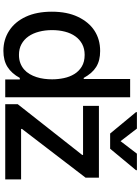

<svg xmlns="http://www.w3.org/2000/svg" viewBox="130 -938 817 1118"><g transform="rotate(90 539.0 -378.5)"><path d="M47.6 -271.7Q47.6 -360.1 77.4 -422.9Q108 -487.2 158.6 -519.9Q209.2 -552.6 276.3 -552.6Q304.7 -552.6 327.6 -546.9Q350.5 -541.2 369.3 -529.5Q388.1 -517.8 403.8 -499.8Q419.4 -481.9 433.2 -457H439.6V-727.3H545.8V0H442.1V-84.9H433.2Q407.3 -37.3 369.5 -13.3Q331.7 10.7 275.6 10.7Q209.9 10.7 158 -23.1Q106.2 -56.8 76.9 -119.9Q47.6 -182.9 47.6 -271.7ZM881.7 -448.2V-453.1H595.9V-545.5H1014.2V-468L730.1 -97.3V-92.3H1024.1V0H586.3V-72.8ZM299 -79.9Q326 -79.9 346.9 -87.9Q367.9 -95.9 383.7 -109.6Q399.5 -123.2 410.5 -141.9Q421.5 -160.5 428.4 -182Q435.4 -203.5 438.4 -226.7Q441.4 -250 441.4 -272.7Q441.4 -307.5 434.3 -341.4Q427.2 -375.4 410.7 -402.3Q394.2 -429.3 366.8 -445.8Q339.5 -462.4 299 -462.4Q263.1 -462.4 236.2 -448Q209.2 -433.6 191.1 -408.2Q172.9 -382.8 163.9 -348Q154.8 -313.2 154.8 -272.7Q154.8 -231.9 164.1 -196.6Q173.3 -161.2 191.4 -135.3Q209.5 -109.4 236.5 -94.6Q263.5 -79.9 299 -79.9ZM632.5 -766.7H728.3L801.5 -671.5L874.3 -766.7H970.5V-761.4L845.5 -610.8H757.1L632.5 -761.4Z"/></g></svg>

Font: Inter P Medium
Style: Regular
Weight: 500
Designer: Rasmus Andersson
Foundry: rsms
Version: Version 3.018;git-588b23468